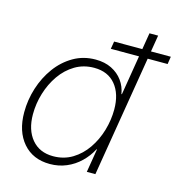

<svg xmlns="http://www.w3.org/2000/svg" viewBox="-109 -825 874 931"><g transform="rotate(15 328.5 -359.5)"><path d="M224.1 9.8Q138.7 9.8 89.1 -47.6Q39.6 -105 39.6 -200.7Q39.6 -263.2 58.6 -323Q77.6 -382.8 113 -431.2Q148.4 -479.5 198.2 -508.3Q248 -537.1 309.1 -537.1Q355 -537.1 389.4 -520Q423.8 -502.9 445.1 -473.6Q466.3 -444.3 472.2 -407.7H474.6L527.3 -727.5H570.8L450.7 0H407.7L427.2 -117.7H424.8Q405.8 -81.1 375.7 -52Q345.7 -22.9 307.1 -6.6Q268.6 9.8 224.1 9.8ZM229.5 -30.8Q283.2 -30.8 325.7 -56.6Q368.2 -82.5 397.7 -125.5Q427.2 -168.5 442.6 -220.9Q458 -273.4 458 -326.2Q458 -404.3 419.9 -450.4Q381.8 -496.6 312.5 -496.6Q259.3 -496.6 216.8 -471.2Q174.3 -445.8 144.5 -403.1Q114.7 -360.4 98.9 -308.3Q83 -256.3 83 -202.6Q83 -124 122.1 -77.4Q161.1 -30.8 229.5 -30.8ZM365.7 -606.4 372.1 -644.5H656.7L650.9 -606.4Z"/></g></svg>

Font: Inter 24pt ExtraLight
Style: Italic
Weight: 250
Italic angle: -9.3988°
Version: Version 4.001;git-66647c0bb